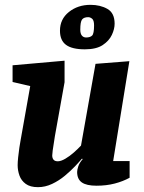

<svg xmlns="http://www.w3.org/2000/svg" viewBox="-20 -761 595 794"><path d="M137 13Q105 13 86.5 -0.5Q68 -14 60.5 -35Q53 -56 53 -78Q53 -90 55 -110Q57 -130 60 -150Q63 -170 65 -180L105 -405L32 -422V-491L247 -510V-421L207 -198Q206 -189 203 -172Q200 -155 198 -139.5Q196 -124 196 -118Q196 -107 201.5 -100.5Q207 -94 219 -94Q232 -94 250 -104.5Q268 -115 285.5 -130.5Q303 -146 315 -159L375 -497L515 -508L448 -95H516V-26Q489 -11 454.5 -2Q420 7 379 7Q338 7 318.5 -6.5Q299 -20 299 -50Q299 -58 303.5 -72.5Q308 -87 322 -103L319 -105Q309 -93 290.5 -73.5Q272 -54 248 -34Q224 -14 195.5 -0.5Q167 13 137 13ZM331 -557Q278 -557 253 -575.5Q228 -594 228 -634Q228 -682 265 -711.5Q302 -741 354 -741Q395 -741 424.5 -724Q454 -707 454 -663Q454 -641 442.5 -616.5Q431 -592 404.5 -574.5Q378 -557 331 -557ZM336 -606Q353 -606 361 -614Q369 -622 369 -656Q369 -677 361 -683.5Q353 -690 345 -690Q327 -690 319.5 -680.5Q312 -671 312 -638Q312 -622 318.5 -614Q325 -606 336 -606Z"/></svg>

Font: Faustina ExtraBold
Style: Italic
Weight: 800
Italic angle: -8°
Designer: Alfonso Garcia
Foundry: http://www.omnibus-type.com
Version: Version 1.200